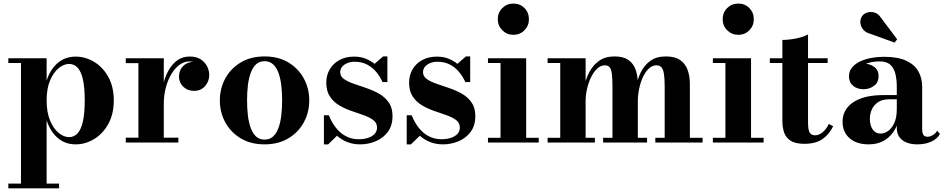

<svg xmlns="http://www.w3.org/2000/svg" viewBox="-20 -778 5160 1048"><path d="M25.5 250V224H94.5V-434H25.5V-460H234.5V-338Q254 -399 294.8 -434Q335.5 -469 393 -469Q446 -469 493.5 -440.5Q541 -412 571 -358.5Q601 -305 601 -230Q601 -155 571 -101.2Q541 -47.5 493.5 -18.8Q446 10 393 10Q335.5 10 294.8 -25.2Q254 -60.5 234.5 -121.5V224H302.5V250ZM357 -29.5Q384.5 -29.5 403.5 -50.2Q422.5 -71 432.5 -115.2Q442.5 -159.5 442.5 -230Q442.5 -300.5 432.5 -344.5Q422.5 -388.5 403.5 -408.8Q384.5 -429 357 -429Q328.5 -429 300 -405.8Q271.5 -382.5 253 -338.2Q234.5 -294 234.5 -230Q234.5 -166 253 -121Q271.5 -76 300 -52.8Q328.5 -29.5 357 -29.5Z M859 -210.5Q859 -260 868.5 -306.2Q878 -352.5 897.5 -389.2Q917 -426 946.5 -447.8Q976 -469.5 1016 -469.5Q1051 -469.5 1074.5 -454.8Q1098 -440 1110 -416.8Q1122 -393.5 1122 -368.5Q1122 -333.5 1099.2 -307.8Q1076.5 -282 1039.5 -282Q1003.5 -282 980.2 -304.8Q957 -327.5 957 -359Q957 -395 980 -417.8Q1003 -440.5 1039.5 -440.5Q1063 -440.5 1081.2 -430.5Q1099.5 -420.5 1110.2 -404Q1121 -387.5 1121 -368.5H1094.5Q1094.5 -388.5 1084.2 -405.2Q1074 -422 1055.5 -432.2Q1037 -442.5 1013 -442.5Q985.5 -442.5 960.2 -424.5Q935 -406.5 915.8 -374.5Q896.5 -342.5 885.2 -300.5Q874 -258.5 874 -210.5ZM874 -460V-26.5H953.5V0H666.5V-26.5H735.5V-433.5H666.5V-460Z M1424 10Q1348.5 10 1293.8 -23Q1239 -56 1209.5 -110.5Q1180 -165 1180 -230Q1180 -295 1209.5 -349.5Q1239 -404 1293.8 -437Q1348.5 -470 1424 -470Q1499.5 -470 1554.2 -437Q1609 -404 1638.5 -349.5Q1668 -295 1668 -230Q1668 -165 1638.5 -110.5Q1609 -56 1554.2 -23Q1499.5 10 1424 10ZM1424 -16Q1451.5 -16 1470 -32.5Q1488.5 -49 1499.5 -78.5Q1510.5 -108 1515.2 -146.8Q1520 -185.5 1520 -230Q1520 -275 1515.2 -313.5Q1510.5 -352 1499.5 -381.5Q1488.5 -411 1470 -427.5Q1451.5 -444 1424 -444Q1396.5 -444 1378.2 -427.5Q1360 -411 1349 -381.5Q1338 -352 1333.2 -313.5Q1328.5 -275 1328.5 -230Q1328.5 -185.5 1333.2 -146.8Q1338 -108 1349 -78.5Q1360 -49 1378.2 -32.5Q1396.5 -16 1424 -16Z M1748 10V-149H1775Q1791 -108.5 1814.8 -79Q1838.5 -49.5 1869.5 -33.8Q1900.5 -18 1937.5 -18Q1965.5 -18 1988.2 -25.2Q2011 -32.5 2024.5 -46.8Q2038 -61 2038 -82Q2038 -107 2018 -122.2Q1998 -137.5 1966.5 -148.8Q1935 -160 1899.5 -172Q1864 -184 1832.5 -202.5Q1801 -221 1781 -250.8Q1761 -280.5 1761 -327.5Q1761 -367 1779.5 -399Q1798 -431 1832.2 -450Q1866.5 -469 1913.5 -469Q1947 -469 1974.8 -458.2Q2002.5 -447.5 2024.5 -429.5L2071 -470H2094.5V-330H2068Q2055 -359 2034.5 -384.2Q2014 -409.5 1984.5 -425.2Q1955 -441 1914.5 -441Q1894.5 -441 1876.8 -434Q1859 -427 1848 -414.2Q1837 -401.5 1837 -384Q1837 -361 1857.8 -346.5Q1878.5 -332 1911 -320.8Q1943.5 -309.5 1980 -297.2Q2016.5 -285 2049 -266.5Q2081.5 -248 2102 -218.8Q2122.5 -189.5 2122.5 -144.5Q2122.5 -92.5 2097 -58.2Q2071.5 -24 2031 -7Q1990.5 10 1945.5 10Q1908.5 10 1876.8 -2.2Q1845 -14.5 1819.5 -37L1771 10Z M2200 10V-149H2227Q2243 -108.5 2266.8 -79Q2290.5 -49.5 2321.5 -33.8Q2352.5 -18 2389.5 -18Q2417.5 -18 2440.2 -25.2Q2463 -32.5 2476.5 -46.8Q2490 -61 2490 -82Q2490 -107 2470 -122.2Q2450 -137.5 2418.5 -148.8Q2387 -160 2351.5 -172Q2316 -184 2284.5 -202.5Q2253 -221 2233 -250.8Q2213 -280.5 2213 -327.5Q2213 -367 2231.5 -399Q2250 -431 2284.2 -450Q2318.5 -469 2365.5 -469Q2399 -469 2426.8 -458.2Q2454.5 -447.5 2476.5 -429.5L2523 -470H2546.5V-330H2520Q2507 -359 2486.5 -384.2Q2466 -409.5 2436.5 -425.2Q2407 -441 2366.5 -441Q2346.5 -441 2328.8 -434Q2311 -427 2300 -414.2Q2289 -401.5 2289 -384Q2289 -361 2309.8 -346.5Q2330.5 -332 2363 -320.8Q2395.5 -309.5 2432 -297.2Q2468.5 -285 2501 -266.5Q2533.5 -248 2554 -218.8Q2574.5 -189.5 2574.5 -144.5Q2574.5 -92.5 2549 -58.2Q2523.5 -24 2483 -7Q2442.5 10 2397.5 10Q2360.5 10 2328.8 -2.2Q2297 -14.5 2271.5 -37L2223 10Z M2782 -588Q2746.5 -588 2721.8 -612.8Q2697 -637.5 2697 -673Q2697 -709.5 2721.8 -734Q2746.5 -758.5 2782 -758.5Q2818.5 -758.5 2842.8 -734Q2867 -709.5 2867 -673Q2867 -637.5 2842.8 -612.8Q2818.5 -588 2782 -588ZM2852 -460V-26H2920.5V0H2643.5V-26H2712V-434H2643.5V-460Z M3176.5 -460V-26H3227V0H2969V-26H3038V-434H2969V-460ZM3461.5 -319.5V-26H3512V0H3272V-26H3323V-305Q3323 -347 3320 -372.8Q3317 -398.5 3308.2 -410Q3299.5 -421.5 3281.5 -421.5Q3259.5 -421.5 3240.2 -404Q3221 -386.5 3206.8 -357.5Q3192.5 -328.5 3184.5 -294.2Q3176.5 -260 3176.5 -226L3160 -225.5Q3160 -260.5 3168.2 -302.8Q3176.5 -345 3196 -383Q3215.5 -421 3249.2 -445.5Q3283 -470 3334 -470Q3382.5 -470 3410.2 -450.5Q3438 -431 3449.8 -397Q3461.5 -363 3461.5 -319.5ZM3745.5 -319.5V-26H3815V0H3557V-26H3608V-305Q3608 -347 3604.2 -372.8Q3600.5 -398.5 3590.8 -410Q3581 -421.5 3563 -421.5Q3540.5 -421.5 3521.8 -404Q3503 -386.5 3489.5 -357.5Q3476 -328.5 3468.8 -294.2Q3461.5 -260 3461.5 -226L3444.5 -225.5Q3444.5 -260.5 3451.8 -302.8Q3459 -345 3477.5 -383Q3496 -421 3529.2 -445.5Q3562.5 -470 3615 -470Q3663.5 -470 3692 -450.5Q3720.5 -431 3733 -397Q3745.5 -363 3745.5 -319.5Z M4009.5 -588Q3974 -588 3949.2 -612.8Q3924.5 -637.5 3924.5 -673Q3924.5 -709.5 3949.2 -734Q3974 -758.5 4009.5 -758.5Q4046 -758.5 4070.2 -734Q4094.5 -709.5 4094.5 -673Q4094.5 -637.5 4070.2 -612.8Q4046 -588 4009.5 -588ZM4079.5 -460V-26H4148V0H3871V-26H3939.5V-434H3871V-460Z M4371 7Q4322.5 7 4296.5 -9.2Q4270.5 -25.5 4260.5 -53.5Q4250.5 -81.5 4250.5 -116.5V-560Q4284.5 -560 4324.2 -567.8Q4364 -575.5 4390.5 -590V-107.5Q4390.5 -70 4399.2 -54.8Q4408 -39.5 4429.5 -39.5Q4450.5 -39.5 4470.5 -56.2Q4490.5 -73 4504 -101.5L4527.5 -89Q4508 -46.5 4470.5 -19.8Q4433 7 4371 7ZM4182 -434V-460H4497.5V-434Z M4986 10Q4954 10 4929 0.2Q4904 -9.5 4889.5 -29.2Q4875 -49 4875 -79.5V-304.5Q4875 -340.5 4868 -372.2Q4861 -404 4840.8 -423.5Q4820.5 -443 4780.5 -443Q4760.5 -443 4737.5 -438.8Q4714.5 -434.5 4694 -424.8Q4673.5 -415 4660.2 -399.5Q4647 -384 4647 -361H4615Q4615 -392.5 4638.5 -411.8Q4662 -431 4693.5 -431Q4726 -431 4750.8 -413.5Q4775.5 -396 4775.5 -363Q4775.5 -327.5 4750.2 -309.2Q4725 -291 4693.5 -291Q4659 -291 4636.5 -309.8Q4614 -328.5 4614 -361Q4614 -389 4630.5 -409.2Q4647 -429.5 4674.5 -442.5Q4702 -455.5 4735.8 -461.8Q4769.5 -468 4803.5 -468Q4880 -468 4926 -446.8Q4972 -425.5 4992.8 -388.5Q5013.5 -351.5 5013.5 -304.5V-71.5Q5013.5 -54.5 5019.5 -43Q5025.5 -31.5 5044 -31.5Q5055 -31.5 5070.5 -39.8Q5086 -48 5095 -64.5L5110.5 -47Q5096.5 -20.5 5063.8 -5.2Q5031 10 4986 10ZM4721.5 10Q4656.5 10 4617.8 -23.2Q4579 -56.5 4579 -113.5Q4579 -180.5 4637.2 -219.8Q4695.5 -259 4802 -259H4921.5V-236H4833.5Q4795.5 -236 4772.2 -220Q4749 -204 4738.5 -180Q4728 -156 4728 -131Q4728 -107 4734.8 -88.5Q4741.5 -70 4754.5 -59.5Q4767.5 -49 4787 -49Q4807.5 -49 4827.8 -63.2Q4848 -77.5 4861.5 -107Q4875 -136.5 4875 -182.5H4891.5Q4891.5 -124.5 4870.2 -81.2Q4849 -38 4810.8 -14Q4772.5 10 4721.5 10ZM4863 -545.5 4729 -594Q4705.5 -600 4691.8 -616.5Q4678 -633 4676.2 -653Q4674.5 -673 4685 -689Q4694 -703 4712.8 -709.2Q4731.5 -715.5 4752.8 -709.8Q4774 -704 4789 -680.5L4877 -563.5Z"/></svg>

Font: Bodoni Moda 9pt
Style: Bold
Weight: 700
Designer: Owen Earl
Foundry: indestructible type
Version: Version 2.005